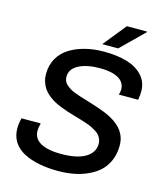

<svg xmlns="http://www.w3.org/2000/svg" viewBox="-127 -964 924 1072"><g transform="rotate(15 335.0 -428.0)"><path d="M365.2 -735.8 472.2 -868.2H588.9V-865.2L457 -735.8ZM309.1 12.2Q248.5 12.2 198.5 2.2Q148.4 -7.8 109.9 -28.1Q71.3 -48.3 50 -81.8Q28.8 -115.2 28.8 -159.2Q28.8 -188.5 37.1 -219.2H147.9Q141.1 -190.9 141.1 -176.8Q141.1 -129.9 183.3 -106.9Q225.6 -84 300.8 -84Q392.6 -84 441.4 -113Q490.2 -142.1 490.2 -193.8Q490.2 -208 484.9 -220.2Q479.5 -232.4 472.2 -241.5Q464.8 -250.5 450 -259.5Q435.1 -268.6 423.8 -274.2Q412.6 -279.8 390.9 -287.1Q369.1 -294.4 356.7 -298.1Q344.2 -301.8 318.8 -309.1Q293.5 -316.4 274.7 -322.5Q255.9 -328.6 232.2 -338.1Q208.5 -347.7 191.7 -357.4Q174.8 -367.2 157.5 -381.6Q140.1 -396 129.4 -411.9Q118.7 -427.7 111.8 -448.7Q105 -469.7 105 -494.1Q105 -544.9 127.4 -584.5Q149.9 -624 189.2 -648.4Q228.5 -672.9 278.8 -685.5Q329.1 -698.2 387.2 -698.2Q462.9 -698.2 519.5 -681.4Q576.2 -664.6 610.1 -627.7Q644 -590.8 644 -537.1Q644 -515.1 639.2 -487.8H527.8Q533.2 -507.3 533.2 -518.1Q533.2 -559.1 495.6 -581.1Q458 -603 390.1 -603Q313 -603 266.1 -578.4Q219.2 -553.7 219.2 -508.8Q219.2 -495.1 224.1 -483.6Q229 -472.2 240 -462.9Q251 -453.6 261.7 -446.8Q272.5 -439.9 292 -432.6Q311.5 -425.3 325.4 -420.9Q339.4 -416.5 363.8 -409.2Q457 -380.9 494.1 -363.3Q586.4 -319.8 602.5 -248Q606 -231.9 606 -213.9Q606 -166.5 589.6 -127.9Q573.2 -89.4 545.4 -63.7Q517.6 -38.1 479.2 -20.8Q440.9 -3.4 398.4 4.4Q356 12.2 309.1 12.2Z"/></g></svg>

Font: Archivo Medium
Style: Italic
Weight: 500
Italic angle: -10°
Designer: Hector Gatti
Foundry: Omnibus-Type
Version: Version 2.001